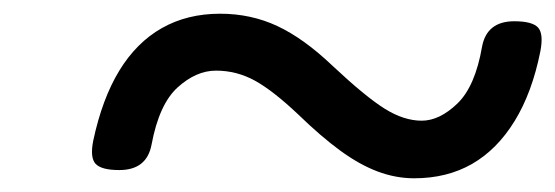

<svg xmlns="http://www.w3.org/2000/svg" viewBox="-20 -576 810 280"><path d="M584 -316Q557 -316 530.5 -326Q504 -336 476 -356.5Q448 -377 415 -409Q378 -444 351.5 -458.5Q325 -473 295 -473Q266 -473 239 -448.5Q212 -424 201 -365Q194 -328 154 -328Q128 -328 119.5 -337Q111 -346 116 -371Q129 -432 154 -473Q179 -514 216 -535Q253 -556 301 -556Q346 -556 384.5 -538Q423 -520 465 -480Q513 -435 541 -417.5Q569 -400 595 -400Q621 -400 647 -425Q673 -450 683 -508Q690 -545 730 -545Q756 -545 764.5 -536Q773 -527 768 -501Q756 -441 730.5 -399.5Q705 -358 668.5 -337Q632 -316 584 -316Z"/></svg>

Font: Playwrite BE VLG
Style: Regular
Weight: 400
Designer: Veronika Burian, José Scaglione
Foundry: TypeTogether
Version: Version 1.002